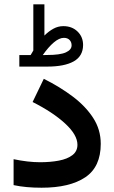

<svg xmlns="http://www.w3.org/2000/svg" viewBox="-20 -878 534 897"><path d="M123 -620.6Q126.5 -626 129.6 -631.6Q132.8 -637.2 135.7 -642.1V-857.9H187.5V-711.9Q207.5 -731.9 229.5 -743.9Q251.5 -755.9 275.9 -755.9Q316.4 -755.9 342.3 -730.7Q368.2 -705.6 368.2 -667.5Q367.7 -615.7 324.5 -591.3Q281.2 -566.9 200.7 -566.9H70.3V-620.6ZM200.2 -621.1Q261.2 -621.1 287.8 -633.3Q314.5 -645.5 314.5 -666Q314.5 -681.6 304.9 -691.4Q295.4 -701.2 278.3 -701.2Q256.8 -701.2 231.4 -679.7Q206.1 -658.2 179.7 -620.6ZM167 -120.1Q215.8 -120.1 255.4 -127.7Q294.9 -135.3 318.4 -153.3Q341.8 -171.4 341.8 -201.7Q341.8 -248 284.2 -301Q226.6 -354 132.3 -401.4L184.6 -509.8Q259.3 -472.7 319.6 -427.2Q379.9 -381.8 415.3 -327.1Q450.7 -272.5 450.7 -206.1Q450.7 -98.1 378.2 -49.6Q305.7 -1 174.3 -1Q137.7 -1 105.5 -3.9Q73.2 -6.8 43.5 -13.2V-134.3Q111.3 -120.1 167 -120.1Z"/></svg>

Font: Vazirmatn RD UI SemiBold
Style: Regular
Weight: 600
Designer: Saber Rastikerdar
Foundry: Saber Rastikerdar
Version: Version 33.003